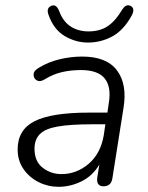

<svg xmlns="http://www.w3.org/2000/svg" viewBox="-20 -712 569 740"><path d="M206 8Q165 8 129 -10Q93 -28 70.5 -60.5Q48 -93 48 -136Q48 -212 113.5 -245Q179 -278 323 -278H394L399 -313Q410 -376 384 -409Q358 -442 292 -442Q253 -442 218.5 -434Q184 -426 152 -406Q134 -395 121.5 -402.5Q109 -410 109.5 -425Q110 -440 130 -451Q166 -473 209.5 -483.5Q253 -494 297 -494Q391 -494 431 -440.5Q471 -387 456 -296L413 -24Q408 6 379 6Q350 6 355 -29L363 -78Q337 -34 294 -13Q251 8 206 8ZM217 -41Q275 -41 321.5 -80.5Q368 -120 380 -191L386 -233H337Q252 -233 203 -224.5Q154 -216 133.5 -195Q113 -174 113 -139Q113 -90 144.5 -65.5Q176 -41 217 -41ZM319 -548Q272 -548 229.5 -573Q187 -598 167 -655Q157 -682 179 -690Q198 -697 209 -667Q224 -628 253 -609.5Q282 -591 321 -591Q365 -591 395 -611Q425 -631 451 -675Q465 -697 482 -690Q503 -680 487 -651Q456 -595 412.5 -571.5Q369 -548 319 -548Z"/></svg>

Font: Nunito Light
Style: Italic
Weight: 300
Italic angle: -9°
Designer: Vernon Adams
Foundry: Vernon Adams
Version: Version 3.601; ttfautohint (v1.8.2.53-6de2)